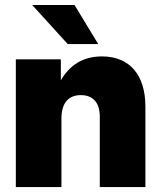

<svg xmlns="http://www.w3.org/2000/svg" viewBox="-20 -755 651 775"><path d="M228 -276.4C228 -340.3 257.3 -371.1 306.2 -371.1C355.5 -371.1 382.8 -340.3 382.8 -284.7V0H566.9V-324.7C566.9 -450.2 505.4 -527.3 391.6 -527.3C312 -527.3 259.8 -489.7 225.6 -430.7V-515.6H43.9V0H228ZM253.4 -577.1H376.5L280.8 -734.9H109.9Z"/></svg>

Font: Raveo Display Display ExtraBold
Style: Regular
Weight: 800
Designer: Jakub Foglar, Rasmus Andersson (Inter)
Foundry: Jakubfoglar.com
Version: Version 1.100;Glyphs 3.2.3 (3260)